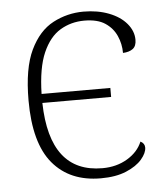

<svg xmlns="http://www.w3.org/2000/svg" viewBox="-45 -586 545 637"><g transform="rotate(-5 227.5 -268.0)"><path d="M266 10Q163 10 106 -58Q49 -126 49 -268Q49 -375 78 -435.5Q107 -496 154.5 -521Q202 -546 256 -546Q303 -546 340.5 -531.5Q378 -517 399 -492Q420 -467 420 -438Q420 -417 408 -408Q396 -399 375 -398Q375 -428 363 -455Q351 -482 325.5 -499Q300 -516 256 -516Q212 -516 176 -494.5Q140 -473 118 -423Q96 -373 94 -286H323V-256H94Q99 -23 274 -23Q321 -23 357 -44.5Q393 -66 407 -100Q421 -93 421 -79Q421 -61 403 -40Q385 -19 350.5 -4.5Q316 10 266 10Z"/></g></svg>

Font: Noto Serif ExtraLight
Style: Regular
Weight: 200
Designer: Monotype Design Team
Foundry: Monotype Imaging Inc.
Version: Version 2.015; ttfautohint (v1.8.4.7-5d5b)